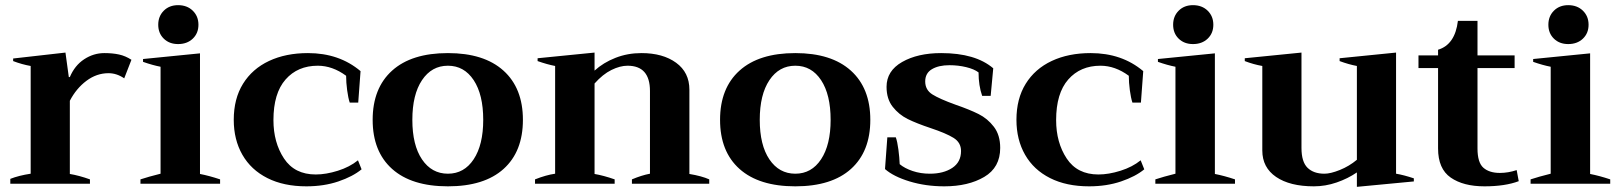

<svg xmlns="http://www.w3.org/2000/svg" viewBox="-20 -713 6291 745"><path d="M20 -19Q53 -32 99 -39V-457Q65 -463 31 -476V-486L234 -509L247 -414H251Q270 -459 306.5 -483Q343 -507 385 -507Q417 -507 442 -501.5Q467 -496 490 -481L462 -409Q433 -429 401 -429Q355 -429 315.5 -399.5Q276 -370 251 -322V-38Q287 -32 329 -17V0H20Z M594 -617Q594 -650 615.5 -671.5Q637 -693 671 -693Q706 -693 728 -671.5Q750 -650 750 -617Q750 -584 728 -563Q706 -542 671 -542Q637 -542 615.5 -563Q594 -584 594 -617ZM525 -17Q555 -27 603 -39V-454Q572 -460 535 -473V-484L756 -506V-38Q792 -31 834 -17V0H525Z M887 -248Q887 -330 923 -388Q959 -446 1024 -476.5Q1089 -507 1175 -507Q1296 -507 1379 -437L1370 -315H1337Q1331 -333 1327 -363Q1323 -393 1323 -419Q1270 -458 1213 -458Q1135 -458 1088 -404.5Q1041 -351 1041 -247Q1041 -160 1082 -98Q1123 -36 1205 -36Q1245 -36 1291 -50.5Q1337 -65 1369 -91L1383 -56Q1349 -28 1293 -9Q1237 10 1169 10Q1081 10 1017.5 -22Q954 -54 920.5 -112.5Q887 -171 887 -248Z M1426 -248Q1426 -371 1501.5 -439Q1577 -507 1718 -507Q1858 -507 1933.5 -439Q2009 -371 2009 -248Q2009 -125 1934 -57.5Q1859 10 1718 10Q1577 10 1501.5 -57.5Q1426 -125 1426 -248ZM1855 -248Q1855 -346 1818 -402Q1781 -458 1718 -458Q1655 -458 1617.5 -402Q1580 -346 1580 -248Q1580 -150 1617.5 -94.5Q1655 -39 1718 -39Q1781 -39 1818 -95Q1855 -151 1855 -248Z M2732 -17V0H2432V-17Q2470 -33 2502 -39V-360Q2502 -458 2415 -458Q2386 -458 2352.5 -441.5Q2319 -425 2287 -389V-38Q2322 -32 2365 -17V0H2056V-17Q2099 -34 2134 -39V-457Q2103 -463 2066 -476V-487L2287 -509V-439Q2321 -470 2368 -488.5Q2415 -507 2469 -507Q2552 -507 2603.5 -469.5Q2655 -432 2655 -365V-38Q2703 -30 2732 -17Z M2774 -248Q2774 -371 2849.5 -439Q2925 -507 3066 -507Q3206 -507 3281.5 -439Q3357 -371 3357 -248Q3357 -125 3282 -57.5Q3207 10 3066 10Q2925 10 2849.5 -57.5Q2774 -125 2774 -248ZM3203 -248Q3203 -346 3166 -402Q3129 -458 3066 -458Q3003 -458 2965.5 -402Q2928 -346 2928 -248Q2928 -150 2965.5 -94.5Q3003 -39 3066 -39Q3129 -39 3166 -95Q3203 -151 3203 -248Z M3414 -57 3423 -180H3456Q3462 -163 3466 -132.5Q3470 -102 3471 -76Q3490 -60 3521 -49.5Q3552 -39 3588 -39Q3641 -39 3675 -61.5Q3709 -84 3709 -127Q3709 -160 3680 -178Q3651 -196 3591 -216Q3537 -234 3502.5 -251Q3468 -268 3444 -298.5Q3420 -329 3420 -376Q3420 -438 3480.5 -472.5Q3541 -507 3632 -507Q3765 -507 3834 -448L3824 -341H3791Q3777 -381 3777 -432Q3760 -445 3729 -452.5Q3698 -460 3664 -460Q3622 -460 3596 -444.5Q3570 -429 3570 -397Q3570 -364 3598 -346.5Q3626 -329 3687 -307Q3742 -288 3777 -270.5Q3812 -253 3836.5 -221Q3861 -189 3861 -139Q3861 -63 3799 -26.5Q3737 10 3644 10Q3572 10 3509.5 -9Q3447 -28 3414 -57Z M3924 -248Q3924 -330 3960 -388Q3996 -446 4061 -476.5Q4126 -507 4212 -507Q4333 -507 4416 -437L4407 -315H4374Q4368 -333 4364 -363Q4360 -393 4360 -419Q4307 -458 4250 -458Q4172 -458 4125 -404.5Q4078 -351 4078 -247Q4078 -160 4119 -98Q4160 -36 4242 -36Q4282 -36 4328 -50.5Q4374 -65 4406 -91L4420 -56Q4386 -28 4330 -9Q4274 10 4206 10Q4118 10 4054.5 -22Q3991 -54 3957.5 -112.5Q3924 -171 3924 -248Z M4532 -617Q4532 -650 4553.5 -671.5Q4575 -693 4609 -693Q4644 -693 4666 -671.5Q4688 -650 4688 -617Q4688 -584 4666 -563Q4644 -542 4609 -542Q4575 -542 4553.5 -563Q4532 -584 4532 -617ZM4463 -17Q4493 -27 4541 -39V-454Q4510 -460 4473 -473V-484L4694 -506V-38Q4730 -31 4772 -17V0H4463Z M5466 -21V-9L5245 12V-44Q5210 -20 5166.5 -5Q5123 10 5078 10Q4985 10 4931.5 -26.5Q4878 -63 4878 -129V-457Q4844 -463 4810 -476V-487L5030 -509V-139Q5030 -85 5053.5 -62Q5077 -39 5119 -39Q5143 -39 5179 -53.5Q5215 -68 5245 -93V-457Q5213 -463 5178 -476V-487L5397 -509V-39Q5427 -34 5466 -21Z M5873 -10Q5820 10 5740 10Q5658 10 5609 -24Q5560 -58 5560 -137V-449H5484V-498H5560V-520Q5626 -540 5637 -632H5713V-498H5857V-449H5713V-137Q5713 -82 5736 -62Q5759 -42 5800 -42Q5832 -42 5865 -53Z M5988 -617Q5988 -650 6009.5 -671.5Q6031 -693 6065 -693Q6100 -693 6122 -671.5Q6144 -650 6144 -617Q6144 -584 6122 -563Q6100 -542 6065 -542Q6031 -542 6009.5 -563Q5988 -584 5988 -617ZM5919 -17Q5949 -27 5997 -39V-454Q5966 -460 5929 -473V-484L6150 -506V-38Q6186 -31 6228 -17V0H5919Z"/></svg>

Font: Trirong Bold
Style: Regular
Weight: 700
Designer: Katatrad Team
Foundry: CadsonDemak
Version: Version 1.000